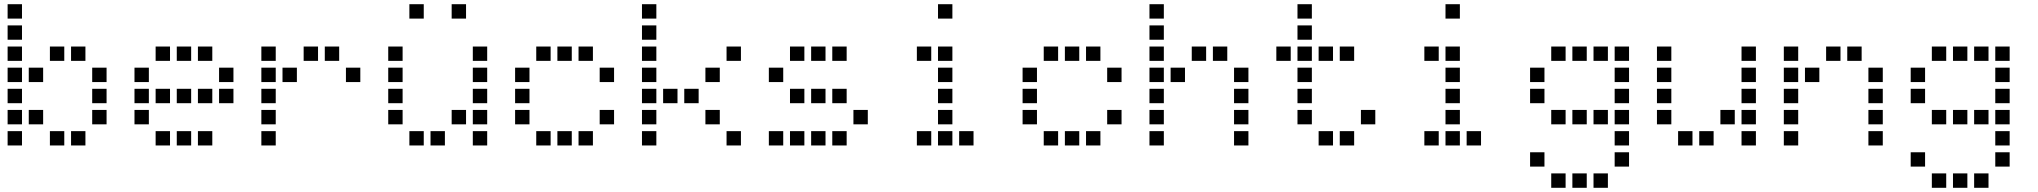

<svg xmlns="http://www.w3.org/2000/svg" viewBox="-20 -704 9640 908"><path d="M17 -684Q16 -684 16 -684Q16 -684 16 -683V-617Q16 -616 16 -616Q16 -616 17 -616H83Q84 -616 84 -616Q84 -616 84 -617V-683Q84 -684 84 -684Q84 -684 83 -684ZM17 -584Q16 -584 16 -584Q16 -584 16 -583V-517Q16 -516 16 -516Q16 -516 17 -516H83Q84 -516 84 -516Q84 -516 84 -517V-583Q84 -584 84 -584Q84 -584 83 -584ZM17 -484Q16 -484 16 -484Q16 -484 16 -483V-417Q16 -416 16 -416Q16 -416 17 -416H83Q84 -416 84 -416Q84 -416 84 -417V-483Q84 -484 84 -484Q84 -484 83 -484ZM217 -484Q216 -484 216 -484Q216 -484 216 -483V-417Q216 -416 216 -416Q216 -416 217 -416H283Q284 -416 284 -416Q284 -416 284 -417V-483Q284 -484 284 -484Q284 -484 283 -484ZM317 -484Q316 -484 316 -484Q316 -484 316 -483V-417Q316 -416 316 -416Q316 -416 317 -416H383Q384 -416 384 -416Q384 -416 384 -417V-483Q384 -484 384 -484Q384 -484 383 -484ZM17 -384Q16 -384 16 -384Q16 -384 16 -383V-317Q16 -316 16 -316Q16 -316 17 -316H83Q84 -316 84 -316Q84 -316 84 -317V-383Q84 -384 84 -384Q84 -384 83 -384ZM117 -384Q116 -384 116 -384Q116 -384 116 -383V-317Q116 -316 116 -316Q116 -316 117 -316H183Q184 -316 184 -316Q184 -316 184 -317V-383Q184 -384 184 -384Q184 -384 183 -384ZM417 -384Q416 -384 416 -384Q416 -384 416 -383V-317Q416 -316 416 -316Q416 -316 417 -316H483Q484 -316 484 -316Q484 -316 484 -317V-383Q484 -384 484 -384Q484 -384 483 -384ZM17 -284Q16 -284 16 -284Q16 -284 16 -283V-217Q16 -216 16 -216Q16 -216 17 -216H83Q84 -216 84 -216Q84 -216 84 -217V-283Q84 -284 84 -284Q84 -284 83 -284ZM417 -284Q416 -284 416 -284Q416 -284 416 -283V-217Q416 -216 416 -216Q416 -216 417 -216H483Q484 -216 484 -216Q484 -216 484 -217V-283Q484 -284 484 -284Q484 -284 483 -284ZM17 -184Q16 -184 16 -184Q16 -184 16 -183V-117Q16 -116 16 -116Q16 -116 17 -116H83Q84 -116 84 -116Q84 -116 84 -117V-183Q84 -184 84 -184Q84 -184 83 -184ZM117 -184Q116 -184 116 -184Q116 -184 116 -183V-117Q116 -116 116 -116Q116 -116 117 -116H183Q184 -116 184 -116Q184 -116 184 -117V-183Q184 -184 184 -184Q184 -184 183 -184ZM417 -184Q416 -184 416 -184Q416 -184 416 -183V-117Q416 -116 416 -116Q416 -116 417 -116H483Q484 -116 484 -116Q484 -116 484 -117V-183Q484 -184 484 -184Q484 -184 483 -184ZM17 -84Q16 -84 16 -84Q16 -84 16 -83V-17Q16 -16 16 -16Q16 -16 17 -16H83Q84 -16 84 -16Q84 -16 84 -17V-83Q84 -84 84 -84Q84 -84 83 -84ZM217 -84Q216 -84 216 -84Q216 -84 216 -83V-17Q216 -16 216 -16Q216 -16 217 -16H283Q284 -16 284 -16Q284 -16 284 -17V-83Q284 -84 284 -84Q284 -84 283 -84ZM317 -84Q316 -84 316 -84Q316 -84 316 -83V-17Q316 -16 316 -16Q316 -16 317 -16H383Q384 -16 384 -16Q384 -16 384 -17V-83Q384 -84 384 -84Q384 -84 383 -84Z M717 -484Q716 -484 716 -484Q716 -484 716 -483V-417Q716 -416 716 -416Q716 -416 717 -416H783Q784 -416 784 -416Q784 -416 784 -417V-483Q784 -484 784 -484Q784 -484 783 -484ZM817 -484Q816 -484 816 -484Q816 -484 816 -483V-417Q816 -416 816 -416Q816 -416 817 -416H883Q884 -416 884 -416Q884 -416 884 -417V-483Q884 -484 884 -484Q884 -484 883 -484ZM917 -484Q916 -484 916 -484Q916 -484 916 -483V-417Q916 -416 916 -416Q916 -416 917 -416H983Q984 -416 984 -416Q984 -416 984 -417V-483Q984 -484 984 -484Q984 -484 983 -484ZM617 -384Q616 -384 616 -384Q616 -384 616 -383V-317Q616 -316 616 -316Q616 -316 617 -316H683Q684 -316 684 -316Q684 -316 684 -317V-383Q684 -384 684 -384Q684 -384 683 -384ZM1017 -384Q1016 -384 1016 -384Q1016 -384 1016 -383V-317Q1016 -316 1016 -316Q1016 -316 1017 -316H1083Q1084 -316 1084 -316Q1084 -316 1084 -317V-383Q1084 -384 1084 -384Q1084 -384 1083 -384ZM617 -284Q616 -284 616 -284Q616 -284 616 -283V-217Q616 -216 616 -216Q616 -216 617 -216H683Q684 -216 684 -216Q684 -216 684 -217V-283Q684 -284 684 -284Q684 -284 683 -284ZM717 -284Q716 -284 716 -284Q716 -284 716 -283V-217Q716 -216 716 -216Q716 -216 717 -216H783Q784 -216 784 -216Q784 -216 784 -217V-283Q784 -284 784 -284Q784 -284 783 -284ZM817 -284Q816 -284 816 -284Q816 -284 816 -283V-217Q816 -216 816 -216Q816 -216 817 -216H883Q884 -216 884 -216Q884 -216 884 -217V-283Q884 -284 884 -284Q884 -284 883 -284ZM917 -284Q916 -284 916 -284Q916 -284 916 -283V-217Q916 -216 916 -216Q916 -216 917 -216H983Q984 -216 984 -216Q984 -216 984 -217V-283Q984 -284 984 -284Q984 -284 983 -284ZM1017 -284Q1016 -284 1016 -284Q1016 -284 1016 -283V-217Q1016 -216 1016 -216Q1016 -216 1017 -216H1083Q1084 -216 1084 -216Q1084 -216 1084 -217V-283Q1084 -284 1084 -284Q1084 -284 1083 -284ZM617 -184Q616 -184 616 -184Q616 -184 616 -183V-117Q616 -116 616 -116Q616 -116 617 -116H683Q684 -116 684 -116Q684 -116 684 -117V-183Q684 -184 684 -184Q684 -184 683 -184ZM717 -84Q716 -84 716 -84Q716 -84 716 -83V-17Q716 -16 716 -16Q716 -16 717 -16H783Q784 -16 784 -16Q784 -16 784 -17V-83Q784 -84 784 -84Q784 -84 783 -84ZM817 -84Q816 -84 816 -84Q816 -84 816 -83V-17Q816 -16 816 -16Q816 -16 817 -16H883Q884 -16 884 -16Q884 -16 884 -17V-83Q884 -84 884 -84Q884 -84 883 -84ZM917 -84Q916 -84 916 -84Q916 -84 916 -83V-17Q916 -16 916 -16Q916 -16 917 -16H983Q984 -16 984 -16Q984 -16 984 -17V-83Q984 -84 984 -84Q984 -84 983 -84Z M1217 -484Q1216 -484 1216 -484Q1216 -484 1216 -483V-417Q1216 -416 1216 -416Q1216 -416 1217 -416H1283Q1284 -416 1284 -416Q1284 -416 1284 -417V-483Q1284 -484 1284 -484Q1284 -484 1283 -484ZM1417 -484Q1416 -484 1416 -484Q1416 -484 1416 -483V-417Q1416 -416 1416 -416Q1416 -416 1417 -416H1483Q1484 -416 1484 -416Q1484 -416 1484 -417V-483Q1484 -484 1484 -484Q1484 -484 1483 -484ZM1517 -484Q1516 -484 1516 -484Q1516 -484 1516 -483V-417Q1516 -416 1516 -416Q1516 -416 1517 -416H1583Q1584 -416 1584 -416Q1584 -416 1584 -417V-483Q1584 -484 1584 -484Q1584 -484 1583 -484ZM1217 -384Q1216 -384 1216 -384Q1216 -384 1216 -383V-317Q1216 -316 1216 -316Q1216 -316 1217 -316H1283Q1284 -316 1284 -316Q1284 -316 1284 -317V-383Q1284 -384 1284 -384Q1284 -384 1283 -384ZM1317 -384Q1316 -384 1316 -384Q1316 -384 1316 -383V-317Q1316 -316 1316 -316Q1316 -316 1317 -316H1383Q1384 -316 1384 -316Q1384 -316 1384 -317V-383Q1384 -384 1384 -384Q1384 -384 1383 -384ZM1617 -384Q1616 -384 1616 -384Q1616 -384 1616 -383V-317Q1616 -316 1616 -316Q1616 -316 1617 -316H1683Q1684 -316 1684 -316Q1684 -316 1684 -317V-383Q1684 -384 1684 -384Q1684 -384 1683 -384ZM1217 -284Q1216 -284 1216 -284Q1216 -284 1216 -283V-217Q1216 -216 1216 -216Q1216 -216 1217 -216H1283Q1284 -216 1284 -216Q1284 -216 1284 -217V-283Q1284 -284 1284 -284Q1284 -284 1283 -284ZM1217 -184Q1216 -184 1216 -184Q1216 -184 1216 -183V-117Q1216 -116 1216 -116Q1216 -116 1217 -116H1283Q1284 -116 1284 -116Q1284 -116 1284 -117V-183Q1284 -184 1284 -184Q1284 -184 1283 -184ZM1217 -84Q1216 -84 1216 -84Q1216 -84 1216 -83V-17Q1216 -16 1216 -16Q1216 -16 1217 -16H1283Q1284 -16 1284 -16Q1284 -16 1284 -17V-83Q1284 -84 1284 -84Q1284 -84 1283 -84Z M1917 -684Q1916 -684 1916 -684Q1916 -684 1916 -683V-617Q1916 -616 1916 -616Q1916 -616 1917 -616H1983Q1984 -616 1984 -616Q1984 -616 1984 -617V-683Q1984 -684 1984 -684Q1984 -684 1983 -684ZM2117 -684Q2116 -684 2116 -684Q2116 -684 2116 -683V-617Q2116 -616 2116 -616Q2116 -616 2117 -616H2183Q2184 -616 2184 -616Q2184 -616 2184 -617V-683Q2184 -684 2184 -684Q2184 -684 2183 -684ZM1817 -484Q1816 -484 1816 -484Q1816 -484 1816 -483V-417Q1816 -416 1816 -416Q1816 -416 1817 -416H1883Q1884 -416 1884 -416Q1884 -416 1884 -417V-483Q1884 -484 1884 -484Q1884 -484 1883 -484ZM2217 -484Q2216 -484 2216 -484Q2216 -484 2216 -483V-417Q2216 -416 2216 -416Q2216 -416 2217 -416H2283Q2284 -416 2284 -416Q2284 -416 2284 -417V-483Q2284 -484 2284 -484Q2284 -484 2283 -484ZM1817 -384Q1816 -384 1816 -384Q1816 -384 1816 -383V-317Q1816 -316 1816 -316Q1816 -316 1817 -316H1883Q1884 -316 1884 -316Q1884 -316 1884 -317V-383Q1884 -384 1884 -384Q1884 -384 1883 -384ZM2217 -384Q2216 -384 2216 -384Q2216 -384 2216 -383V-317Q2216 -316 2216 -316Q2216 -316 2217 -316H2283Q2284 -316 2284 -316Q2284 -316 2284 -317V-383Q2284 -384 2284 -384Q2284 -384 2283 -384ZM1817 -284Q1816 -284 1816 -284Q1816 -284 1816 -283V-217Q1816 -216 1816 -216Q1816 -216 1817 -216H1883Q1884 -216 1884 -216Q1884 -216 1884 -217V-283Q1884 -284 1884 -284Q1884 -284 1883 -284ZM2217 -284Q2216 -284 2216 -284Q2216 -284 2216 -283V-217Q2216 -216 2216 -216Q2216 -216 2217 -216H2283Q2284 -216 2284 -216Q2284 -216 2284 -217V-283Q2284 -284 2284 -284Q2284 -284 2283 -284ZM1817 -184Q1816 -184 1816 -184Q1816 -184 1816 -183V-117Q1816 -116 1816 -116Q1816 -116 1817 -116H1883Q1884 -116 1884 -116Q1884 -116 1884 -117V-183Q1884 -184 1884 -184Q1884 -184 1883 -184ZM2117 -184Q2116 -184 2116 -184Q2116 -184 2116 -183V-117Q2116 -116 2116 -116Q2116 -116 2117 -116H2183Q2184 -116 2184 -116Q2184 -116 2184 -117V-183Q2184 -184 2184 -184Q2184 -184 2183 -184ZM2217 -184Q2216 -184 2216 -184Q2216 -184 2216 -183V-117Q2216 -116 2216 -116Q2216 -116 2217 -116H2283Q2284 -116 2284 -116Q2284 -116 2284 -117V-183Q2284 -184 2284 -184Q2284 -184 2283 -184ZM1917 -84Q1916 -84 1916 -84Q1916 -84 1916 -83V-17Q1916 -16 1916 -16Q1916 -16 1917 -16H1983Q1984 -16 1984 -16Q1984 -16 1984 -17V-83Q1984 -84 1984 -84Q1984 -84 1983 -84ZM2017 -84Q2016 -84 2016 -84Q2016 -84 2016 -83V-17Q2016 -16 2016 -16Q2016 -16 2017 -16H2083Q2084 -16 2084 -16Q2084 -16 2084 -17V-83Q2084 -84 2084 -84Q2084 -84 2083 -84ZM2217 -84Q2216 -84 2216 -84Q2216 -84 2216 -83V-17Q2216 -16 2216 -16Q2216 -16 2217 -16H2283Q2284 -16 2284 -16Q2284 -16 2284 -17V-83Q2284 -84 2284 -84Q2284 -84 2283 -84Z M2517 -484Q2516 -484 2516 -484Q2516 -484 2516 -483V-417Q2516 -416 2516 -416Q2516 -416 2517 -416H2583Q2584 -416 2584 -416Q2584 -416 2584 -417V-483Q2584 -484 2584 -484Q2584 -484 2583 -484ZM2617 -484Q2616 -484 2616 -484Q2616 -484 2616 -483V-417Q2616 -416 2616 -416Q2616 -416 2617 -416H2683Q2684 -416 2684 -416Q2684 -416 2684 -417V-483Q2684 -484 2684 -484Q2684 -484 2683 -484ZM2717 -484Q2716 -484 2716 -484Q2716 -484 2716 -483V-417Q2716 -416 2716 -416Q2716 -416 2717 -416H2783Q2784 -416 2784 -416Q2784 -416 2784 -417V-483Q2784 -484 2784 -484Q2784 -484 2783 -484ZM2417 -384Q2416 -384 2416 -384Q2416 -384 2416 -383V-317Q2416 -316 2416 -316Q2416 -316 2417 -316H2483Q2484 -316 2484 -316Q2484 -316 2484 -317V-383Q2484 -384 2484 -384Q2484 -384 2483 -384ZM2817 -384Q2816 -384 2816 -384Q2816 -384 2816 -383V-317Q2816 -316 2816 -316Q2816 -316 2817 -316H2883Q2884 -316 2884 -316Q2884 -316 2884 -317V-383Q2884 -384 2884 -384Q2884 -384 2883 -384ZM2417 -284Q2416 -284 2416 -284Q2416 -284 2416 -283V-217Q2416 -216 2416 -216Q2416 -216 2417 -216H2483Q2484 -216 2484 -216Q2484 -216 2484 -217V-283Q2484 -284 2484 -284Q2484 -284 2483 -284ZM2417 -184Q2416 -184 2416 -184Q2416 -184 2416 -183V-117Q2416 -116 2416 -116Q2416 -116 2417 -116H2483Q2484 -116 2484 -116Q2484 -116 2484 -117V-183Q2484 -184 2484 -184Q2484 -184 2483 -184ZM2817 -184Q2816 -184 2816 -184Q2816 -184 2816 -183V-117Q2816 -116 2816 -116Q2816 -116 2817 -116H2883Q2884 -116 2884 -116Q2884 -116 2884 -117V-183Q2884 -184 2884 -184Q2884 -184 2883 -184ZM2517 -84Q2516 -84 2516 -84Q2516 -84 2516 -83V-17Q2516 -16 2516 -16Q2516 -16 2517 -16H2583Q2584 -16 2584 -16Q2584 -16 2584 -17V-83Q2584 -84 2584 -84Q2584 -84 2583 -84ZM2617 -84Q2616 -84 2616 -84Q2616 -84 2616 -83V-17Q2616 -16 2616 -16Q2616 -16 2617 -16H2683Q2684 -16 2684 -16Q2684 -16 2684 -17V-83Q2684 -84 2684 -84Q2684 -84 2683 -84ZM2717 -84Q2716 -84 2716 -84Q2716 -84 2716 -83V-17Q2716 -16 2716 -16Q2716 -16 2717 -16H2783Q2784 -16 2784 -16Q2784 -16 2784 -17V-83Q2784 -84 2784 -84Q2784 -84 2783 -84Z M3017 -684Q3016 -684 3016 -684Q3016 -684 3016 -683V-617Q3016 -616 3016 -616Q3016 -616 3017 -616H3083Q3084 -616 3084 -616Q3084 -616 3084 -617V-683Q3084 -684 3084 -684Q3084 -684 3083 -684ZM3017 -584Q3016 -584 3016 -584Q3016 -584 3016 -583V-517Q3016 -516 3016 -516Q3016 -516 3017 -516H3083Q3084 -516 3084 -516Q3084 -516 3084 -517V-583Q3084 -584 3084 -584Q3084 -584 3083 -584ZM3017 -484Q3016 -484 3016 -484Q3016 -484 3016 -483V-417Q3016 -416 3016 -416Q3016 -416 3017 -416H3083Q3084 -416 3084 -416Q3084 -416 3084 -417V-483Q3084 -484 3084 -484Q3084 -484 3083 -484ZM3417 -484Q3416 -484 3416 -484Q3416 -484 3416 -483V-417Q3416 -416 3416 -416Q3416 -416 3417 -416H3483Q3484 -416 3484 -416Q3484 -416 3484 -417V-483Q3484 -484 3484 -484Q3484 -484 3483 -484ZM3017 -384Q3016 -384 3016 -384Q3016 -384 3016 -383V-317Q3016 -316 3016 -316Q3016 -316 3017 -316H3083Q3084 -316 3084 -316Q3084 -316 3084 -317V-383Q3084 -384 3084 -384Q3084 -384 3083 -384ZM3317 -384Q3316 -384 3316 -384Q3316 -384 3316 -383V-317Q3316 -316 3316 -316Q3316 -316 3317 -316H3383Q3384 -316 3384 -316Q3384 -316 3384 -317V-383Q3384 -384 3384 -384Q3384 -384 3383 -384ZM3017 -284Q3016 -284 3016 -284Q3016 -284 3016 -283V-217Q3016 -216 3016 -216Q3016 -216 3017 -216H3083Q3084 -216 3084 -216Q3084 -216 3084 -217V-283Q3084 -284 3084 -284Q3084 -284 3083 -284ZM3117 -284Q3116 -284 3116 -284Q3116 -284 3116 -283V-217Q3116 -216 3116 -216Q3116 -216 3117 -216H3183Q3184 -216 3184 -216Q3184 -216 3184 -217V-283Q3184 -284 3184 -284Q3184 -284 3183 -284ZM3217 -284Q3216 -284 3216 -284Q3216 -284 3216 -283V-217Q3216 -216 3216 -216Q3216 -216 3217 -216H3283Q3284 -216 3284 -216Q3284 -216 3284 -217V-283Q3284 -284 3284 -284Q3284 -284 3283 -284ZM3017 -184Q3016 -184 3016 -184Q3016 -184 3016 -183V-117Q3016 -116 3016 -116Q3016 -116 3017 -116H3083Q3084 -116 3084 -116Q3084 -116 3084 -117V-183Q3084 -184 3084 -184Q3084 -184 3083 -184ZM3317 -184Q3316 -184 3316 -184Q3316 -184 3316 -183V-117Q3316 -116 3316 -116Q3316 -116 3317 -116H3383Q3384 -116 3384 -116Q3384 -116 3384 -117V-183Q3384 -184 3384 -184Q3384 -184 3383 -184ZM3017 -84Q3016 -84 3016 -84Q3016 -84 3016 -83V-17Q3016 -16 3016 -16Q3016 -16 3017 -16H3083Q3084 -16 3084 -16Q3084 -16 3084 -17V-83Q3084 -84 3084 -84Q3084 -84 3083 -84ZM3417 -84Q3416 -84 3416 -84Q3416 -84 3416 -83V-17Q3416 -16 3416 -16Q3416 -16 3417 -16H3483Q3484 -16 3484 -16Q3484 -16 3484 -17V-83Q3484 -84 3484 -84Q3484 -84 3483 -84Z M3717 -484Q3716 -484 3716 -484Q3716 -484 3716 -483V-417Q3716 -416 3716 -416Q3716 -416 3717 -416H3783Q3784 -416 3784 -416Q3784 -416 3784 -417V-483Q3784 -484 3784 -484Q3784 -484 3783 -484ZM3817 -484Q3816 -484 3816 -484Q3816 -484 3816 -483V-417Q3816 -416 3816 -416Q3816 -416 3817 -416H3883Q3884 -416 3884 -416Q3884 -416 3884 -417V-483Q3884 -484 3884 -484Q3884 -484 3883 -484ZM3917 -484Q3916 -484 3916 -484Q3916 -484 3916 -483V-417Q3916 -416 3916 -416Q3916 -416 3917 -416H3983Q3984 -416 3984 -416Q3984 -416 3984 -417V-483Q3984 -484 3984 -484Q3984 -484 3983 -484ZM3617 -384Q3616 -384 3616 -384Q3616 -384 3616 -383V-317Q3616 -316 3616 -316Q3616 -316 3617 -316H3683Q3684 -316 3684 -316Q3684 -316 3684 -317V-383Q3684 -384 3684 -384Q3684 -384 3683 -384ZM3717 -284Q3716 -284 3716 -284Q3716 -284 3716 -283V-217Q3716 -216 3716 -216Q3716 -216 3717 -216H3783Q3784 -216 3784 -216Q3784 -216 3784 -217V-283Q3784 -284 3784 -284Q3784 -284 3783 -284ZM3817 -284Q3816 -284 3816 -284Q3816 -284 3816 -283V-217Q3816 -216 3816 -216Q3816 -216 3817 -216H3883Q3884 -216 3884 -216Q3884 -216 3884 -217V-283Q3884 -284 3884 -284Q3884 -284 3883 -284ZM3917 -284Q3916 -284 3916 -284Q3916 -284 3916 -283V-217Q3916 -216 3916 -216Q3916 -216 3917 -216H3983Q3984 -216 3984 -216Q3984 -216 3984 -217V-283Q3984 -284 3984 -284Q3984 -284 3983 -284ZM4017 -184Q4016 -184 4016 -184Q4016 -184 4016 -183V-117Q4016 -116 4016 -116Q4016 -116 4017 -116H4083Q4084 -116 4084 -116Q4084 -116 4084 -117V-183Q4084 -184 4084 -184Q4084 -184 4083 -184ZM3617 -84Q3616 -84 3616 -84Q3616 -84 3616 -83V-17Q3616 -16 3616 -16Q3616 -16 3617 -16H3683Q3684 -16 3684 -16Q3684 -16 3684 -17V-83Q3684 -84 3684 -84Q3684 -84 3683 -84ZM3717 -84Q3716 -84 3716 -84Q3716 -84 3716 -83V-17Q3716 -16 3716 -16Q3716 -16 3717 -16H3783Q3784 -16 3784 -16Q3784 -16 3784 -17V-83Q3784 -84 3784 -84Q3784 -84 3783 -84ZM3817 -84Q3816 -84 3816 -84Q3816 -84 3816 -83V-17Q3816 -16 3816 -16Q3816 -16 3817 -16H3883Q3884 -16 3884 -16Q3884 -16 3884 -17V-83Q3884 -84 3884 -84Q3884 -84 3883 -84ZM3917 -84Q3916 -84 3916 -84Q3916 -84 3916 -83V-17Q3916 -16 3916 -16Q3916 -16 3917 -16H3983Q3984 -16 3984 -16Q3984 -16 3984 -17V-83Q3984 -84 3984 -84Q3984 -84 3983 -84Z M4417 -684Q4416 -684 4416 -684Q4416 -684 4416 -683V-617Q4416 -616 4416 -616Q4416 -616 4417 -616H4483Q4484 -616 4484 -616Q4484 -616 4484 -617V-683Q4484 -684 4484 -684Q4484 -684 4483 -684ZM4317 -484Q4316 -484 4316 -484Q4316 -484 4316 -483V-417Q4316 -416 4316 -416Q4316 -416 4317 -416H4383Q4384 -416 4384 -416Q4384 -416 4384 -417V-483Q4384 -484 4384 -484Q4384 -484 4383 -484ZM4417 -484Q4416 -484 4416 -484Q4416 -484 4416 -483V-417Q4416 -416 4416 -416Q4416 -416 4417 -416H4483Q4484 -416 4484 -416Q4484 -416 4484 -417V-483Q4484 -484 4484 -484Q4484 -484 4483 -484ZM4417 -384Q4416 -384 4416 -384Q4416 -384 4416 -383V-317Q4416 -316 4416 -316Q4416 -316 4417 -316H4483Q4484 -316 4484 -316Q4484 -316 4484 -317V-383Q4484 -384 4484 -384Q4484 -384 4483 -384ZM4417 -284Q4416 -284 4416 -284Q4416 -284 4416 -283V-217Q4416 -216 4416 -216Q4416 -216 4417 -216H4483Q4484 -216 4484 -216Q4484 -216 4484 -217V-283Q4484 -284 4484 -284Q4484 -284 4483 -284ZM4417 -184Q4416 -184 4416 -184Q4416 -184 4416 -183V-117Q4416 -116 4416 -116Q4416 -116 4417 -116H4483Q4484 -116 4484 -116Q4484 -116 4484 -117V-183Q4484 -184 4484 -184Q4484 -184 4483 -184ZM4317 -84Q4316 -84 4316 -84Q4316 -84 4316 -83V-17Q4316 -16 4316 -16Q4316 -16 4317 -16H4383Q4384 -16 4384 -16Q4384 -16 4384 -17V-83Q4384 -84 4384 -84Q4384 -84 4383 -84ZM4417 -84Q4416 -84 4416 -84Q4416 -84 4416 -83V-17Q4416 -16 4416 -16Q4416 -16 4417 -16H4483Q4484 -16 4484 -16Q4484 -16 4484 -17V-83Q4484 -84 4484 -84Q4484 -84 4483 -84ZM4517 -84Q4516 -84 4516 -84Q4516 -84 4516 -83V-17Q4516 -16 4516 -16Q4516 -16 4517 -16H4583Q4584 -16 4584 -16Q4584 -16 4584 -17V-83Q4584 -84 4584 -84Q4584 -84 4583 -84Z M4917 -484Q4916 -484 4916 -484Q4916 -484 4916 -483V-417Q4916 -416 4916 -416Q4916 -416 4917 -416H4983Q4984 -416 4984 -416Q4984 -416 4984 -417V-483Q4984 -484 4984 -484Q4984 -484 4983 -484ZM5017 -484Q5016 -484 5016 -484Q5016 -484 5016 -483V-417Q5016 -416 5016 -416Q5016 -416 5017 -416H5083Q5084 -416 5084 -416Q5084 -416 5084 -417V-483Q5084 -484 5084 -484Q5084 -484 5083 -484ZM5117 -484Q5116 -484 5116 -484Q5116 -484 5116 -483V-417Q5116 -416 5116 -416Q5116 -416 5117 -416H5183Q5184 -416 5184 -416Q5184 -416 5184 -417V-483Q5184 -484 5184 -484Q5184 -484 5183 -484ZM4817 -384Q4816 -384 4816 -384Q4816 -384 4816 -383V-317Q4816 -316 4816 -316Q4816 -316 4817 -316H4883Q4884 -316 4884 -316Q4884 -316 4884 -317V-383Q4884 -384 4884 -384Q4884 -384 4883 -384ZM5217 -384Q5216 -384 5216 -384Q5216 -384 5216 -383V-317Q5216 -316 5216 -316Q5216 -316 5217 -316H5283Q5284 -316 5284 -316Q5284 -316 5284 -317V-383Q5284 -384 5284 -384Q5284 -384 5283 -384ZM4817 -284Q4816 -284 4816 -284Q4816 -284 4816 -283V-217Q4816 -216 4816 -216Q4816 -216 4817 -216H4883Q4884 -216 4884 -216Q4884 -216 4884 -217V-283Q4884 -284 4884 -284Q4884 -284 4883 -284ZM4817 -184Q4816 -184 4816 -184Q4816 -184 4816 -183V-117Q4816 -116 4816 -116Q4816 -116 4817 -116H4883Q4884 -116 4884 -116Q4884 -116 4884 -117V-183Q4884 -184 4884 -184Q4884 -184 4883 -184ZM5217 -184Q5216 -184 5216 -184Q5216 -184 5216 -183V-117Q5216 -116 5216 -116Q5216 -116 5217 -116H5283Q5284 -116 5284 -116Q5284 -116 5284 -117V-183Q5284 -184 5284 -184Q5284 -184 5283 -184ZM4917 -84Q4916 -84 4916 -84Q4916 -84 4916 -83V-17Q4916 -16 4916 -16Q4916 -16 4917 -16H4983Q4984 -16 4984 -16Q4984 -16 4984 -17V-83Q4984 -84 4984 -84Q4984 -84 4983 -84ZM5017 -84Q5016 -84 5016 -84Q5016 -84 5016 -83V-17Q5016 -16 5016 -16Q5016 -16 5017 -16H5083Q5084 -16 5084 -16Q5084 -16 5084 -17V-83Q5084 -84 5084 -84Q5084 -84 5083 -84ZM5117 -84Q5116 -84 5116 -84Q5116 -84 5116 -83V-17Q5116 -16 5116 -16Q5116 -16 5117 -16H5183Q5184 -16 5184 -16Q5184 -16 5184 -17V-83Q5184 -84 5184 -84Q5184 -84 5183 -84Z M5417 -684Q5416 -684 5416 -684Q5416 -684 5416 -683V-617Q5416 -616 5416 -616Q5416 -616 5417 -616H5483Q5484 -616 5484 -616Q5484 -616 5484 -617V-683Q5484 -684 5484 -684Q5484 -684 5483 -684ZM5417 -584Q5416 -584 5416 -584Q5416 -584 5416 -583V-517Q5416 -516 5416 -516Q5416 -516 5417 -516H5483Q5484 -516 5484 -516Q5484 -516 5484 -517V-583Q5484 -584 5484 -584Q5484 -584 5483 -584ZM5417 -484Q5416 -484 5416 -484Q5416 -484 5416 -483V-417Q5416 -416 5416 -416Q5416 -416 5417 -416H5483Q5484 -416 5484 -416Q5484 -416 5484 -417V-483Q5484 -484 5484 -484Q5484 -484 5483 -484ZM5617 -484Q5616 -484 5616 -484Q5616 -484 5616 -483V-417Q5616 -416 5616 -416Q5616 -416 5617 -416H5683Q5684 -416 5684 -416Q5684 -416 5684 -417V-483Q5684 -484 5684 -484Q5684 -484 5683 -484ZM5717 -484Q5716 -484 5716 -484Q5716 -484 5716 -483V-417Q5716 -416 5716 -416Q5716 -416 5717 -416H5783Q5784 -416 5784 -416Q5784 -416 5784 -417V-483Q5784 -484 5784 -484Q5784 -484 5783 -484ZM5417 -384Q5416 -384 5416 -384Q5416 -384 5416 -383V-317Q5416 -316 5416 -316Q5416 -316 5417 -316H5483Q5484 -316 5484 -316Q5484 -316 5484 -317V-383Q5484 -384 5484 -384Q5484 -384 5483 -384ZM5517 -384Q5516 -384 5516 -384Q5516 -384 5516 -383V-317Q5516 -316 5516 -316Q5516 -316 5517 -316H5583Q5584 -316 5584 -316Q5584 -316 5584 -317V-383Q5584 -384 5584 -384Q5584 -384 5583 -384ZM5817 -384Q5816 -384 5816 -384Q5816 -384 5816 -383V-317Q5816 -316 5816 -316Q5816 -316 5817 -316H5883Q5884 -316 5884 -316Q5884 -316 5884 -317V-383Q5884 -384 5884 -384Q5884 -384 5883 -384ZM5417 -284Q5416 -284 5416 -284Q5416 -284 5416 -283V-217Q5416 -216 5416 -216Q5416 -216 5417 -216H5483Q5484 -216 5484 -216Q5484 -216 5484 -217V-283Q5484 -284 5484 -284Q5484 -284 5483 -284ZM5817 -284Q5816 -284 5816 -284Q5816 -284 5816 -283V-217Q5816 -216 5816 -216Q5816 -216 5817 -216H5883Q5884 -216 5884 -216Q5884 -216 5884 -217V-283Q5884 -284 5884 -284Q5884 -284 5883 -284ZM5417 -184Q5416 -184 5416 -184Q5416 -184 5416 -183V-117Q5416 -116 5416 -116Q5416 -116 5417 -116H5483Q5484 -116 5484 -116Q5484 -116 5484 -117V-183Q5484 -184 5484 -184Q5484 -184 5483 -184ZM5817 -184Q5816 -184 5816 -184Q5816 -184 5816 -183V-117Q5816 -116 5816 -116Q5816 -116 5817 -116H5883Q5884 -116 5884 -116Q5884 -116 5884 -117V-183Q5884 -184 5884 -184Q5884 -184 5883 -184ZM5417 -84Q5416 -84 5416 -84Q5416 -84 5416 -83V-17Q5416 -16 5416 -16Q5416 -16 5417 -16H5483Q5484 -16 5484 -16Q5484 -16 5484 -17V-83Q5484 -84 5484 -84Q5484 -84 5483 -84ZM5817 -84Q5816 -84 5816 -84Q5816 -84 5816 -83V-17Q5816 -16 5816 -16Q5816 -16 5817 -16H5883Q5884 -16 5884 -16Q5884 -16 5884 -17V-83Q5884 -84 5884 -84Q5884 -84 5883 -84Z M6117 -684Q6116 -684 6116 -684Q6116 -684 6116 -683V-617Q6116 -616 6116 -616Q6116 -616 6117 -616H6183Q6184 -616 6184 -616Q6184 -616 6184 -617V-683Q6184 -684 6184 -684Q6184 -684 6183 -684ZM6117 -584Q6116 -584 6116 -584Q6116 -584 6116 -583V-517Q6116 -516 6116 -516Q6116 -516 6117 -516H6183Q6184 -516 6184 -516Q6184 -516 6184 -517V-583Q6184 -584 6184 -584Q6184 -584 6183 -584ZM6017 -484Q6016 -484 6016 -484Q6016 -484 6016 -483V-417Q6016 -416 6016 -416Q6016 -416 6017 -416H6083Q6084 -416 6084 -416Q6084 -416 6084 -417V-483Q6084 -484 6084 -484Q6084 -484 6083 -484ZM6117 -484Q6116 -484 6116 -484Q6116 -484 6116 -483V-417Q6116 -416 6116 -416Q6116 -416 6117 -416H6183Q6184 -416 6184 -416Q6184 -416 6184 -417V-483Q6184 -484 6184 -484Q6184 -484 6183 -484ZM6217 -484Q6216 -484 6216 -484Q6216 -484 6216 -483V-417Q6216 -416 6216 -416Q6216 -416 6217 -416H6283Q6284 -416 6284 -416Q6284 -416 6284 -417V-483Q6284 -484 6284 -484Q6284 -484 6283 -484ZM6317 -484Q6316 -484 6316 -484Q6316 -484 6316 -483V-417Q6316 -416 6316 -416Q6316 -416 6317 -416H6383Q6384 -416 6384 -416Q6384 -416 6384 -417V-483Q6384 -484 6384 -484Q6384 -484 6383 -484ZM6117 -384Q6116 -384 6116 -384Q6116 -384 6116 -383V-317Q6116 -316 6116 -316Q6116 -316 6117 -316H6183Q6184 -316 6184 -316Q6184 -316 6184 -317V-383Q6184 -384 6184 -384Q6184 -384 6183 -384ZM6117 -284Q6116 -284 6116 -284Q6116 -284 6116 -283V-217Q6116 -216 6116 -216Q6116 -216 6117 -216H6183Q6184 -216 6184 -216Q6184 -216 6184 -217V-283Q6184 -284 6184 -284Q6184 -284 6183 -284ZM6117 -184Q6116 -184 6116 -184Q6116 -184 6116 -183V-117Q6116 -116 6116 -116Q6116 -116 6117 -116H6183Q6184 -116 6184 -116Q6184 -116 6184 -117V-183Q6184 -184 6184 -184Q6184 -184 6183 -184ZM6417 -184Q6416 -184 6416 -184Q6416 -184 6416 -183V-117Q6416 -116 6416 -116Q6416 -116 6417 -116H6483Q6484 -116 6484 -116Q6484 -116 6484 -117V-183Q6484 -184 6484 -184Q6484 -184 6483 -184ZM6217 -84Q6216 -84 6216 -84Q6216 -84 6216 -83V-17Q6216 -16 6216 -16Q6216 -16 6217 -16H6283Q6284 -16 6284 -16Q6284 -16 6284 -17V-83Q6284 -84 6284 -84Q6284 -84 6283 -84ZM6317 -84Q6316 -84 6316 -84Q6316 -84 6316 -83V-17Q6316 -16 6316 -16Q6316 -16 6317 -16H6383Q6384 -16 6384 -16Q6384 -16 6384 -17V-83Q6384 -84 6384 -84Q6384 -84 6383 -84Z M6817 -684Q6816 -684 6816 -684Q6816 -684 6816 -683V-617Q6816 -616 6816 -616Q6816 -616 6817 -616H6883Q6884 -616 6884 -616Q6884 -616 6884 -617V-683Q6884 -684 6884 -684Q6884 -684 6883 -684ZM6717 -484Q6716 -484 6716 -484Q6716 -484 6716 -483V-417Q6716 -416 6716 -416Q6716 -416 6717 -416H6783Q6784 -416 6784 -416Q6784 -416 6784 -417V-483Q6784 -484 6784 -484Q6784 -484 6783 -484ZM6817 -484Q6816 -484 6816 -484Q6816 -484 6816 -483V-417Q6816 -416 6816 -416Q6816 -416 6817 -416H6883Q6884 -416 6884 -416Q6884 -416 6884 -417V-483Q6884 -484 6884 -484Q6884 -484 6883 -484ZM6817 -384Q6816 -384 6816 -384Q6816 -384 6816 -383V-317Q6816 -316 6816 -316Q6816 -316 6817 -316H6883Q6884 -316 6884 -316Q6884 -316 6884 -317V-383Q6884 -384 6884 -384Q6884 -384 6883 -384ZM6817 -284Q6816 -284 6816 -284Q6816 -284 6816 -283V-217Q6816 -216 6816 -216Q6816 -216 6817 -216H6883Q6884 -216 6884 -216Q6884 -216 6884 -217V-283Q6884 -284 6884 -284Q6884 -284 6883 -284ZM6817 -184Q6816 -184 6816 -184Q6816 -184 6816 -183V-117Q6816 -116 6816 -116Q6816 -116 6817 -116H6883Q6884 -116 6884 -116Q6884 -116 6884 -117V-183Q6884 -184 6884 -184Q6884 -184 6883 -184ZM6717 -84Q6716 -84 6716 -84Q6716 -84 6716 -83V-17Q6716 -16 6716 -16Q6716 -16 6717 -16H6783Q6784 -16 6784 -16Q6784 -16 6784 -17V-83Q6784 -84 6784 -84Q6784 -84 6783 -84ZM6817 -84Q6816 -84 6816 -84Q6816 -84 6816 -83V-17Q6816 -16 6816 -16Q6816 -16 6817 -16H6883Q6884 -16 6884 -16Q6884 -16 6884 -17V-83Q6884 -84 6884 -84Q6884 -84 6883 -84ZM6917 -84Q6916 -84 6916 -84Q6916 -84 6916 -83V-17Q6916 -16 6916 -16Q6916 -16 6917 -16H6983Q6984 -16 6984 -16Q6984 -16 6984 -17V-83Q6984 -84 6984 -84Q6984 -84 6983 -84Z M7317 -484Q7316 -484 7316 -484Q7316 -484 7316 -483V-417Q7316 -416 7316 -416Q7316 -416 7317 -416H7383Q7384 -416 7384 -416Q7384 -416 7384 -417V-483Q7384 -484 7384 -484Q7384 -484 7383 -484ZM7417 -484Q7416 -484 7416 -484Q7416 -484 7416 -483V-417Q7416 -416 7416 -416Q7416 -416 7417 -416H7483Q7484 -416 7484 -416Q7484 -416 7484 -417V-483Q7484 -484 7484 -484Q7484 -484 7483 -484ZM7517 -484Q7516 -484 7516 -484Q7516 -484 7516 -483V-417Q7516 -416 7516 -416Q7516 -416 7517 -416H7583Q7584 -416 7584 -416Q7584 -416 7584 -417V-483Q7584 -484 7584 -484Q7584 -484 7583 -484ZM7617 -484Q7616 -484 7616 -484Q7616 -484 7616 -483V-417Q7616 -416 7616 -416Q7616 -416 7617 -416H7683Q7684 -416 7684 -416Q7684 -416 7684 -417V-483Q7684 -484 7684 -484Q7684 -484 7683 -484ZM7217 -384Q7216 -384 7216 -384Q7216 -384 7216 -383V-317Q7216 -316 7216 -316Q7216 -316 7217 -316H7283Q7284 -316 7284 -316Q7284 -316 7284 -317V-383Q7284 -384 7284 -384Q7284 -384 7283 -384ZM7617 -384Q7616 -384 7616 -384Q7616 -384 7616 -383V-317Q7616 -316 7616 -316Q7616 -316 7617 -316H7683Q7684 -316 7684 -316Q7684 -316 7684 -317V-383Q7684 -384 7684 -384Q7684 -384 7683 -384ZM7217 -284Q7216 -284 7216 -284Q7216 -284 7216 -283V-217Q7216 -216 7216 -216Q7216 -216 7217 -216H7283Q7284 -216 7284 -216Q7284 -216 7284 -217V-283Q7284 -284 7284 -284Q7284 -284 7283 -284ZM7617 -284Q7616 -284 7616 -284Q7616 -284 7616 -283V-217Q7616 -216 7616 -216Q7616 -216 7617 -216H7683Q7684 -216 7684 -216Q7684 -216 7684 -217V-283Q7684 -284 7684 -284Q7684 -284 7683 -284ZM7317 -184Q7316 -184 7316 -184Q7316 -184 7316 -183V-117Q7316 -116 7316 -116Q7316 -116 7317 -116H7383Q7384 -116 7384 -116Q7384 -116 7384 -117V-183Q7384 -184 7384 -184Q7384 -184 7383 -184ZM7417 -184Q7416 -184 7416 -184Q7416 -184 7416 -183V-117Q7416 -116 7416 -116Q7416 -116 7417 -116H7483Q7484 -116 7484 -116Q7484 -116 7484 -117V-183Q7484 -184 7484 -184Q7484 -184 7483 -184ZM7517 -184Q7516 -184 7516 -184Q7516 -184 7516 -183V-117Q7516 -116 7516 -116Q7516 -116 7517 -116H7583Q7584 -116 7584 -116Q7584 -116 7584 -117V-183Q7584 -184 7584 -184Q7584 -184 7583 -184ZM7617 -184Q7616 -184 7616 -184Q7616 -184 7616 -183V-117Q7616 -116 7616 -116Q7616 -116 7617 -116H7683Q7684 -116 7684 -116Q7684 -116 7684 -117V-183Q7684 -184 7684 -184Q7684 -184 7683 -184ZM7617 -84Q7616 -84 7616 -84Q7616 -84 7616 -83V-17Q7616 -16 7616 -16Q7616 -16 7617 -16H7683Q7684 -16 7684 -16Q7684 -16 7684 -17V-83Q7684 -84 7684 -84Q7684 -84 7683 -84ZM7217 16Q7216 16 7216 16Q7216 16 7216 17V83Q7216 84 7216 84Q7216 84 7217 84H7283Q7284 84 7284 84Q7284 84 7284 83V17Q7284 16 7284 16Q7284 16 7283 16ZM7617 16Q7616 16 7616 16Q7616 16 7616 17V83Q7616 84 7616 84Q7616 84 7617 84H7683Q7684 84 7684 84Q7684 84 7684 83V17Q7684 16 7684 16Q7684 16 7683 16ZM7317 116Q7316 116 7316 116Q7316 116 7316 117V183Q7316 184 7316 184Q7316 184 7317 184H7383Q7384 184 7384 184Q7384 184 7384 183V117Q7384 116 7384 116Q7384 116 7383 116ZM7417 116Q7416 116 7416 116Q7416 116 7416 117V183Q7416 184 7416 184Q7416 184 7417 184H7483Q7484 184 7484 184Q7484 184 7484 183V117Q7484 116 7484 116Q7484 116 7483 116ZM7517 116Q7516 116 7516 116Q7516 116 7516 117V183Q7516 184 7516 184Q7516 184 7517 184H7583Q7584 184 7584 184Q7584 184 7584 183V117Q7584 116 7584 116Q7584 116 7583 116Z M7817 -484Q7816 -484 7816 -484Q7816 -484 7816 -483V-417Q7816 -416 7816 -416Q7816 -416 7817 -416H7883Q7884 -416 7884 -416Q7884 -416 7884 -417V-483Q7884 -484 7884 -484Q7884 -484 7883 -484ZM8217 -484Q8216 -484 8216 -484Q8216 -484 8216 -483V-417Q8216 -416 8216 -416Q8216 -416 8217 -416H8283Q8284 -416 8284 -416Q8284 -416 8284 -417V-483Q8284 -484 8284 -484Q8284 -484 8283 -484ZM7817 -384Q7816 -384 7816 -384Q7816 -384 7816 -383V-317Q7816 -316 7816 -316Q7816 -316 7817 -316H7883Q7884 -316 7884 -316Q7884 -316 7884 -317V-383Q7884 -384 7884 -384Q7884 -384 7883 -384ZM8217 -384Q8216 -384 8216 -384Q8216 -384 8216 -383V-317Q8216 -316 8216 -316Q8216 -316 8217 -316H8283Q8284 -316 8284 -316Q8284 -316 8284 -317V-383Q8284 -384 8284 -384Q8284 -384 8283 -384ZM7817 -284Q7816 -284 7816 -284Q7816 -284 7816 -283V-217Q7816 -216 7816 -216Q7816 -216 7817 -216H7883Q7884 -216 7884 -216Q7884 -216 7884 -217V-283Q7884 -284 7884 -284Q7884 -284 7883 -284ZM8217 -284Q8216 -284 8216 -284Q8216 -284 8216 -283V-217Q8216 -216 8216 -216Q8216 -216 8217 -216H8283Q8284 -216 8284 -216Q8284 -216 8284 -217V-283Q8284 -284 8284 -284Q8284 -284 8283 -284ZM7817 -184Q7816 -184 7816 -184Q7816 -184 7816 -183V-117Q7816 -116 7816 -116Q7816 -116 7817 -116H7883Q7884 -116 7884 -116Q7884 -116 7884 -117V-183Q7884 -184 7884 -184Q7884 -184 7883 -184ZM8117 -184Q8116 -184 8116 -184Q8116 -184 8116 -183V-117Q8116 -116 8116 -116Q8116 -116 8117 -116H8183Q8184 -116 8184 -116Q8184 -116 8184 -117V-183Q8184 -184 8184 -184Q8184 -184 8183 -184ZM8217 -184Q8216 -184 8216 -184Q8216 -184 8216 -183V-117Q8216 -116 8216 -116Q8216 -116 8217 -116H8283Q8284 -116 8284 -116Q8284 -116 8284 -117V-183Q8284 -184 8284 -184Q8284 -184 8283 -184ZM7917 -84Q7916 -84 7916 -84Q7916 -84 7916 -83V-17Q7916 -16 7916 -16Q7916 -16 7917 -16H7983Q7984 -16 7984 -16Q7984 -16 7984 -17V-83Q7984 -84 7984 -84Q7984 -84 7983 -84ZM8017 -84Q8016 -84 8016 -84Q8016 -84 8016 -83V-17Q8016 -16 8016 -16Q8016 -16 8017 -16H8083Q8084 -16 8084 -16Q8084 -16 8084 -17V-83Q8084 -84 8084 -84Q8084 -84 8083 -84ZM8217 -84Q8216 -84 8216 -84Q8216 -84 8216 -83V-17Q8216 -16 8216 -16Q8216 -16 8217 -16H8283Q8284 -16 8284 -16Q8284 -16 8284 -17V-83Q8284 -84 8284 -84Q8284 -84 8283 -84Z M8417 -484Q8416 -484 8416 -484Q8416 -484 8416 -483V-417Q8416 -416 8416 -416Q8416 -416 8417 -416H8483Q8484 -416 8484 -416Q8484 -416 8484 -417V-483Q8484 -484 8484 -484Q8484 -484 8483 -484ZM8617 -484Q8616 -484 8616 -484Q8616 -484 8616 -483V-417Q8616 -416 8616 -416Q8616 -416 8617 -416H8683Q8684 -416 8684 -416Q8684 -416 8684 -417V-483Q8684 -484 8684 -484Q8684 -484 8683 -484ZM8717 -484Q8716 -484 8716 -484Q8716 -484 8716 -483V-417Q8716 -416 8716 -416Q8716 -416 8717 -416H8783Q8784 -416 8784 -416Q8784 -416 8784 -417V-483Q8784 -484 8784 -484Q8784 -484 8783 -484ZM8417 -384Q8416 -384 8416 -384Q8416 -384 8416 -383V-317Q8416 -316 8416 -316Q8416 -316 8417 -316H8483Q8484 -316 8484 -316Q8484 -316 8484 -317V-383Q8484 -384 8484 -384Q8484 -384 8483 -384ZM8517 -384Q8516 -384 8516 -384Q8516 -384 8516 -383V-317Q8516 -316 8516 -316Q8516 -316 8517 -316H8583Q8584 -316 8584 -316Q8584 -316 8584 -317V-383Q8584 -384 8584 -384Q8584 -384 8583 -384ZM8817 -384Q8816 -384 8816 -384Q8816 -384 8816 -383V-317Q8816 -316 8816 -316Q8816 -316 8817 -316H8883Q8884 -316 8884 -316Q8884 -316 8884 -317V-383Q8884 -384 8884 -384Q8884 -384 8883 -384ZM8417 -284Q8416 -284 8416 -284Q8416 -284 8416 -283V-217Q8416 -216 8416 -216Q8416 -216 8417 -216H8483Q8484 -216 8484 -216Q8484 -216 8484 -217V-283Q8484 -284 8484 -284Q8484 -284 8483 -284ZM8817 -284Q8816 -284 8816 -284Q8816 -284 8816 -283V-217Q8816 -216 8816 -216Q8816 -216 8817 -216H8883Q8884 -216 8884 -216Q8884 -216 8884 -217V-283Q8884 -284 8884 -284Q8884 -284 8883 -284ZM8417 -184Q8416 -184 8416 -184Q8416 -184 8416 -183V-117Q8416 -116 8416 -116Q8416 -116 8417 -116H8483Q8484 -116 8484 -116Q8484 -116 8484 -117V-183Q8484 -184 8484 -184Q8484 -184 8483 -184ZM8817 -184Q8816 -184 8816 -184Q8816 -184 8816 -183V-117Q8816 -116 8816 -116Q8816 -116 8817 -116H8883Q8884 -116 8884 -116Q8884 -116 8884 -117V-183Q8884 -184 8884 -184Q8884 -184 8883 -184ZM8417 -84Q8416 -84 8416 -84Q8416 -84 8416 -83V-17Q8416 -16 8416 -16Q8416 -16 8417 -16H8483Q8484 -16 8484 -16Q8484 -16 8484 -17V-83Q8484 -84 8484 -84Q8484 -84 8483 -84ZM8817 -84Q8816 -84 8816 -84Q8816 -84 8816 -83V-17Q8816 -16 8816 -16Q8816 -16 8817 -16H8883Q8884 -16 8884 -16Q8884 -16 8884 -17V-83Q8884 -84 8884 -84Q8884 -84 8883 -84Z M9117 -484Q9116 -484 9116 -484Q9116 -484 9116 -483V-417Q9116 -416 9116 -416Q9116 -416 9117 -416H9183Q9184 -416 9184 -416Q9184 -416 9184 -417V-483Q9184 -484 9184 -484Q9184 -484 9183 -484ZM9217 -484Q9216 -484 9216 -484Q9216 -484 9216 -483V-417Q9216 -416 9216 -416Q9216 -416 9217 -416H9283Q9284 -416 9284 -416Q9284 -416 9284 -417V-483Q9284 -484 9284 -484Q9284 -484 9283 -484ZM9317 -484Q9316 -484 9316 -484Q9316 -484 9316 -483V-417Q9316 -416 9316 -416Q9316 -416 9317 -416H9383Q9384 -416 9384 -416Q9384 -416 9384 -417V-483Q9384 -484 9384 -484Q9384 -484 9383 -484ZM9417 -484Q9416 -484 9416 -484Q9416 -484 9416 -483V-417Q9416 -416 9416 -416Q9416 -416 9417 -416H9483Q9484 -416 9484 -416Q9484 -416 9484 -417V-483Q9484 -484 9484 -484Q9484 -484 9483 -484ZM9017 -384Q9016 -384 9016 -384Q9016 -384 9016 -383V-317Q9016 -316 9016 -316Q9016 -316 9017 -316H9083Q9084 -316 9084 -316Q9084 -316 9084 -317V-383Q9084 -384 9084 -384Q9084 -384 9083 -384ZM9417 -384Q9416 -384 9416 -384Q9416 -384 9416 -383V-317Q9416 -316 9416 -316Q9416 -316 9417 -316H9483Q9484 -316 9484 -316Q9484 -316 9484 -317V-383Q9484 -384 9484 -384Q9484 -384 9483 -384ZM9017 -284Q9016 -284 9016 -284Q9016 -284 9016 -283V-217Q9016 -216 9016 -216Q9016 -216 9017 -216H9083Q9084 -216 9084 -216Q9084 -216 9084 -217V-283Q9084 -284 9084 -284Q9084 -284 9083 -284ZM9417 -284Q9416 -284 9416 -284Q9416 -284 9416 -283V-217Q9416 -216 9416 -216Q9416 -216 9417 -216H9483Q9484 -216 9484 -216Q9484 -216 9484 -217V-283Q9484 -284 9484 -284Q9484 -284 9483 -284ZM9117 -184Q9116 -184 9116 -184Q9116 -184 9116 -183V-117Q9116 -116 9116 -116Q9116 -116 9117 -116H9183Q9184 -116 9184 -116Q9184 -116 9184 -117V-183Q9184 -184 9184 -184Q9184 -184 9183 -184ZM9217 -184Q9216 -184 9216 -184Q9216 -184 9216 -183V-117Q9216 -116 9216 -116Q9216 -116 9217 -116H9283Q9284 -116 9284 -116Q9284 -116 9284 -117V-183Q9284 -184 9284 -184Q9284 -184 9283 -184ZM9317 -184Q9316 -184 9316 -184Q9316 -184 9316 -183V-117Q9316 -116 9316 -116Q9316 -116 9317 -116H9383Q9384 -116 9384 -116Q9384 -116 9384 -117V-183Q9384 -184 9384 -184Q9384 -184 9383 -184ZM9417 -184Q9416 -184 9416 -184Q9416 -184 9416 -183V-117Q9416 -116 9416 -116Q9416 -116 9417 -116H9483Q9484 -116 9484 -116Q9484 -116 9484 -117V-183Q9484 -184 9484 -184Q9484 -184 9483 -184ZM9417 -84Q9416 -84 9416 -84Q9416 -84 9416 -83V-17Q9416 -16 9416 -16Q9416 -16 9417 -16H9483Q9484 -16 9484 -16Q9484 -16 9484 -17V-83Q9484 -84 9484 -84Q9484 -84 9483 -84ZM9017 16Q9016 16 9016 16Q9016 16 9016 17V83Q9016 84 9016 84Q9016 84 9017 84H9083Q9084 84 9084 84Q9084 84 9084 83V17Q9084 16 9084 16Q9084 16 9083 16ZM9417 16Q9416 16 9416 16Q9416 16 9416 17V83Q9416 84 9416 84Q9416 84 9417 84H9483Q9484 84 9484 84Q9484 84 9484 83V17Q9484 16 9484 16Q9484 16 9483 16ZM9117 116Q9116 116 9116 116Q9116 116 9116 117V183Q9116 184 9116 184Q9116 184 9117 184H9183Q9184 184 9184 184Q9184 184 9184 183V117Q9184 116 9184 116Q9184 116 9183 116ZM9217 116Q9216 116 9216 116Q9216 116 9216 117V183Q9216 184 9216 184Q9216 184 9217 184H9283Q9284 184 9284 184Q9284 184 9284 183V117Q9284 116 9284 116Q9284 116 9283 116ZM9317 116Q9316 116 9316 116Q9316 116 9316 117V183Q9316 184 9316 184Q9316 184 9317 184H9383Q9384 184 9384 184Q9384 184 9384 183V117Q9384 116 9384 116Q9384 116 9383 116Z"/></svg>

Font: Doto SemiBold
Style: Regular
Weight: 600
Monospace: yes
Version: Version 1.000